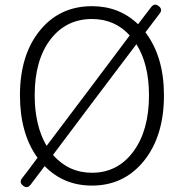

<svg xmlns="http://www.w3.org/2000/svg" viewBox="-20 -768 766 808"><path d="M78 14Q59 0 73 -18L99 -52L138 -104Q64 -206 64 -367Q64 -538 149 -641Q232 -742 367 -742Q482 -742 561 -666L616 -738Q630 -756 647 -743Q666 -729 652 -711L592 -632Q670 -529 670 -367Q670 -195 585 -90Q501 13 367 13Q248 13 168 -69L109 9Q95 27 78 14ZM367 -41Q475 -41 541 -130Q607 -219 607 -367Q607 -498 554 -582L378 -349L203 -116Q269 -41 367 -41ZM176 -154 351 -386 526 -619Q463 -688 367 -688Q258 -688 192 -601.5Q126 -515 126 -367Q126 -240 176 -154Z"/></svg>

Font: GenSenRounded TW L
Style: Regular
Weight: 300
Version: Version 1.501;PS 1;hotconv 16.6.51;makeotf.lib2.5.65220